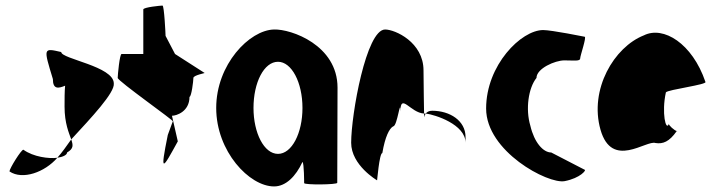

<svg xmlns="http://www.w3.org/2000/svg" viewBox="-20 -662 2599 690"><path d="M14 -46C61 -14 141 -43 186 -95C156 -91 100 -98 64 -124C56 -124 14 -56 14 -46ZM170 -378C170 -340 190 -344 214 -354C212 -333 212 -306 212 -279C212 -218 228 -184 236 -161C308 -239 393 -329 389 -362C389 -424 200 -450 200 -475C135 -490 136 -490 170 -378ZM186 -95C206 -98 221 -105 221 -114C245 -128 243 -140 236 -161C219 -137 203 -114 186 -95Z M403 -382C403 -371 609 -226 601 -226L583 -177C554 -34 564 -54 619 -154L598 -246C614 -246 661 -261 661 -314C668 -314 675 -371 675 -382C675 -392 722 -400 715 -400L609 -468L575 -533C575 -540 570 -642 564 -642C558 -642 495 -636 495 -628V-468H417C410 -468 403 -392 403 -382Z M757 -274C757 -118 876 8 965 8C1007 8 1043 -28 1067 -80C1073 -76 1073 -4 1073 -4C1073 3 1192 2 1192 -5L1193 -347C1193 -500 1026 -558 965 -556C876 -554 757 -430 757 -274ZM891 -274C891 -366 929 -440 979 -440C1028 -440 1067 -366 1067 -274C1067 -184 1029 -109 979 -109C929 -109 891 -184 891 -274Z M1242 -149C1242 -68 1335 -14 1335 -14C1335 -6 1343 -112 1354 -112C1364 -171 1379 -200 1393 -208C1408 -208 1419 -314 1419 -261C1419 -331 1455 -256 1504 -254C1504 -281 1502 -346 1502 -409C1502 -510 1400 -556 1364 -556C1296 -556 1242 -250 1242 -149ZM1504 -254C1505 -246 1504 -242 1505 -241C1505 -237 1504 -246 1510 -254ZM1510 -254C1543 -250 1653 -215 1653 -149V-170C1653 -228 1597 -264 1533 -264C1521 -264 1514 -259 1510 -254Z M1727 -272C1727 -118 1949 0 2009 -11C2066 -22 2089 -52 2081 -52L1961 -114C1932 -114 1900 -150 1886 -210C1868 -270 1879 -346 1908 -382C1908 -416 1975 -445 2008 -445C2042 -445 2065 -441 2065 -452C2065 -462 2089 -530 2081 -530C2081 -530 1962 -554 1932 -554C1853 -554 1727 -428 1727 -272Z M2138 -196C2179 -52 2303 -160 2336 -148C2362 -144 2385 -152 2412 -191C2404 -193 2382 -212 2384 -217C2373 -188 2357 -257 2373 -330C2379 -340 2525 -358 2515 -368C2468 -506 2364 -570 2294 -535C2187 -493 2097 -341 2138 -196ZM2384 -217C2384 -217 2384 -218 2384 -218C2384 -218 2384 -217 2384 -217ZM2413 -192 2412 -191C2414 -191 2414 -191 2413 -190Z"/></svg>

Font: Ampere
Style: SCUltCnd
Weight: 400
Version: Version 1